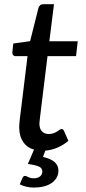

<svg xmlns="http://www.w3.org/2000/svg" viewBox="-20 -690 397 889"><path d="M97 124.5Q100 124.5 103 126.2Q106 128 110.5 130Q115 132 121.2 133.8Q127.5 135.5 136.5 135.5Q155.5 135.5 165.8 126.5Q176 117.5 176 104Q176 87.5 158.8 80.5Q141.5 73.5 109 69L137.5 3Q105.5 -6.5 87.8 -31.8Q70 -57 69 -97Q69 -100 69 -104.8Q69 -109.5 69.8 -118.8Q70.5 -128 72.2 -142.8Q74 -157.5 77 -181L107.5 -430H52.5Q45 -430 40.5 -435.2Q36 -440.5 37.5 -450.5L41.5 -488.5L119.5 -499.5L158 -653Q160.5 -661 166 -665.8Q171.5 -670.5 180 -670.5H230L208.5 -499H340L332 -430H200L170 -185.5Q167.5 -165 166 -152.5Q164.5 -140 163.8 -132.8Q163 -125.5 162.8 -122.5Q162.5 -119.5 162.5 -118Q162.5 -94 174.2 -81.8Q186 -69.5 205.5 -69.5Q218 -69.5 227.5 -73Q237 -76.5 244.2 -81Q251.5 -85.5 256.2 -89Q261 -92.5 265 -92.5Q269.5 -92.5 271.8 -90.5Q274 -88.5 276.5 -83.5L296.5 -38Q274 -18.5 246.5 -6.8Q219 5 190 7.5L179 36.5Q217 45.5 233.8 61.2Q250.5 77 250.5 100.5Q250.5 118.5 242 133Q233.5 147.5 218.5 157.8Q203.5 168 182.5 173.2Q161.5 178.5 137 178.5Q118 178.5 101.8 174.5Q85.5 170.5 71.5 163.5L84 134Q86 129.5 88.8 127Q91.5 124.5 97 124.5Z"/></svg>

Font: Lato Medium
Style: Italic
Weight: 500
Italic angle: -7°
Designer: Lukasz Dziedzic
Foundry: tyPoland Lukasz Dziedzic
Version: Version 2.006; 2014-01-15